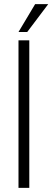

<svg xmlns="http://www.w3.org/2000/svg" viewBox="-20 -904 252 924"><path d="M69 0V-710H121V0ZM111 -750H69L149 -884H212Z"/></svg>

Font: Mukta ExtraLight
Style: Regular
Weight: 275
Designer: Girish Dalvi and Yashodeep Gholap
Foundry: Ek Type
Version: Version 2.538;PS 1.002;hotconv 16.6.51;makeotf.lib2.5.65220;